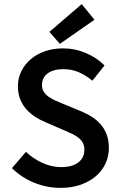

<svg xmlns="http://www.w3.org/2000/svg" viewBox="-20 -901 585 933"><path d="M274 12Q208 12 146.5 -13Q85 -38 38 -84L106 -163Q141 -130 186 -109.5Q231 -89 276 -89Q332 -89 361 -112Q390 -135 390 -173Q390 -193 382.5 -207Q375 -221 361.5 -231.5Q348 -242 329.5 -251Q311 -260 289 -269L199 -308Q175 -318 151.5 -333Q128 -348 109 -369Q90 -390 78.5 -418Q67 -446 67 -482Q67 -521 83.5 -554.5Q100 -588 129 -613Q158 -638 198.5 -652Q239 -666 287 -666Q344 -666 397 -643.5Q450 -621 488 -583L429 -509Q397 -535 363 -550Q329 -565 287 -565Q240 -565 212 -544.5Q184 -524 184 -488Q184 -469 192.5 -455.5Q201 -442 215.5 -431.5Q230 -421 249 -412.5Q268 -404 288 -396L377 -359Q406 -347 430 -331Q454 -315 471.5 -294Q489 -273 499 -245.5Q509 -218 509 -182Q509 -142 493 -107Q477 -72 446.5 -45.5Q416 -19 372.5 -3.5Q329 12 274 12ZM271 -688 220 -746 377 -881 439 -805Z"/></svg>

Font: Giro Semibold
Style: Regular
Weight: 600
Designer: Paul D. Hunt
Foundry: Adobe Systems Incorporated
Version: Version 1.000;PS 1.0;hotconv 1.0.88;makeotf.lib2.5.647800